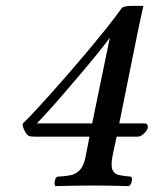

<svg xmlns="http://www.w3.org/2000/svg" viewBox="-20 -630 522 652"><path d="M470 -211Q482 -211 482 -200Q482 -189 470 -177.5Q458 -166 448 -166H376L362 -100Q356 -67 362 -53Q368 -39 384.5 -35.5Q401 -32 425 -30Q430 -26 427.5 -14.5Q425 -3 418 2Q378 1 351 0.5Q324 0 296 0Q266 0 237 0.5Q208 1 168 2Q164 -3 166 -14.5Q168 -26 174 -30Q198 -31 217.5 -34.5Q237 -38 251 -52.5Q265 -67 271 -100L284 -166H97Q84 -166 79 -168Q74 -170 71 -174Q66 -180 61 -191.5Q56 -203 57 -210Q75 -227 109 -264Q143 -301 184 -347.5Q225 -394 266 -442.5Q307 -491 341 -533.5Q375 -576 393 -602Q396 -606 405 -608Q414 -610 423 -610H467Q466 -606 461.5 -585.5Q457 -565 452 -541.5Q447 -518 444 -503L385 -211ZM353 -502Q340 -484 315.5 -453.5Q291 -423 260.5 -387Q230 -351 199.5 -315.5Q169 -280 144 -252.5Q119 -225 105 -211H293Z"/></svg>

Font: Libertinus Serif Semibold Italic
Style: Regular
Weight: 600
Italic angle: -11.5°
Designer: Philipp H. Poll, Khaled Hosny
Foundry: Caleb Maclennan
Version: Version 7.051;RELEASE